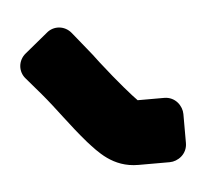

<svg xmlns="http://www.w3.org/2000/svg" viewBox="-49 -754 254 238"><g transform="rotate(-5 78.0 -635.0)"><path d="M176 -604C176 -614 168 -626 154 -626H121C115 -632 99 -650 78 -677C73 -684 68 -690 64 -695L47 -716C39 -726 25 -727 16 -719L-12 -696C-22 -688 -23 -674 -15 -665L3 -644C20 -624 34 -603 54 -580C66 -567 83 -546 115 -546H154C164 -546 176 -554 176 -568Z"/></g></svg>

Font: Reckless Catfish
Style: Fax
Weight: 400
Foundry: Cannot Into Space Fonts
Version: Version 0.2894